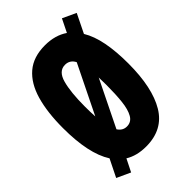

<svg xmlns="http://www.w3.org/2000/svg" viewBox="-240 -848 981 981"><g transform="rotate(-45 250.0 -357.5)"><path d="M101 46 27 12 74 -83Q44 -130 29.5 -199.5Q15 -269 15 -360Q15 -474 38.5 -555.5Q62 -637 113.5 -681Q165 -725 249 -725Q322 -725 373 -690L408 -761L481 -727L431 -625Q459 -579 472 -512Q485 -445 485 -358Q485 -183 428 -88Q371 7 249 7Q182 7 135 -22ZM172 -359Q172 -318 174 -286L303 -549Q286 -582 251 -582Q205 -582 188.5 -522Q172 -462 172 -359ZM252 -135Q284 -135 300.5 -163.5Q317 -192 322.5 -242.5Q328 -293 328 -358Q328 -389 327 -414L204 -163Q222 -135 252 -135Z"/></g></svg>

Font: Noto Sans Mono ExtraCondensed Black
Style: Regular
Weight: 900
Width: 2
Designer: Monotype Design Team
Foundry: Monotype Imaging Inc.
Version: Version 2.014